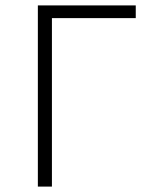

<svg xmlns="http://www.w3.org/2000/svg" viewBox="-20 -690 590 710"><path d="M120 0V-670H482V-623H172V0Z"/></svg>

Font: Lode Dark Term
Style: Regular
Weight: 400
Monospace: yes
Designer: Belleve Invis
Foundry: Belleve Invis
Version: Version 29.2.0